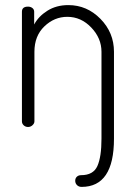

<svg xmlns="http://www.w3.org/2000/svg" viewBox="-20 -498 529 753"><path d="M248 -478Q321 -478 374 -424Q427 -370 427 -295V46Q427 235 300 235Q289 235 282 228Q275 221 275 211Q275 201 281.5 195Q288 189 298 189Q346 189 362 153Q378 117 378 46V-295Q378 -348 338 -390Q298 -432 244 -432Q193 -432 154 -394.5Q115 -357 115 -295V-22Q115 -14 107.5 -7Q100 0 90 0Q80 0 73 -6.5Q66 -13 66 -22V-452Q66 -472 90 -472Q100 -472 107 -466.5Q114 -461 114 -452V-402Q131 -434 166 -456Q201 -478 248 -478Z"/></svg>

Font: Dosis
Style: Light
Weight: 300
Designer: Edgar Tolentino, Pablo Impallari, Igino Marini
Foundry: Edgar Tolentino, Pablo Impallari, Igino Marini
Version: Version 1.007